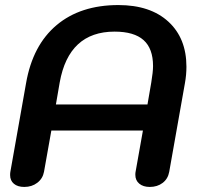

<svg xmlns="http://www.w3.org/2000/svg" viewBox="-20 -730 779 759"><path d="M20 -38Q20 -46 21 -51L83 -401Q109 -551 203.5 -630.5Q298 -710 448 -710Q574 -710 645.5 -644.5Q717 -579 717 -466Q717 -434 711 -401L649 -51Q644 -23 623 -7Q602 9 572 9Q546 9 530.5 -4Q515 -17 515 -39Q515 -47 516 -51L545 -214H183L154 -51Q149 -24 127.5 -7.5Q106 9 76 9Q50 9 35 -3.5Q20 -16 20 -38ZM563 -317 578 -404Q585 -446 585 -469Q585 -538 547.5 -571.5Q510 -605 433 -605Q252 -605 216 -404L201 -317Z"/></svg>

Font: Kodchasan
Style: Bold Italic
Weight: 700
Italic angle: -10°
Version: Version 1.000; ttfautohint (v1.6)